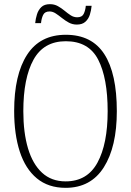

<svg xmlns="http://www.w3.org/2000/svg" viewBox="-20 -892 630 922"><path d="M295 10Q212 10 157 -35.5Q102 -81 75 -164Q48 -247 48 -359Q48 -533 110 -629Q172 -725 296 -725Q421 -725 481 -632Q541 -539 541 -358Q541 -187 478.5 -88.5Q416 10 295 10ZM295 -21Q399 -21 448 -111Q497 -201 497 -358Q497 -517 451.5 -605.5Q406 -694 296 -694Q190 -694 141 -605.5Q92 -517 92 -358Q92 -255 114.5 -179.5Q137 -104 182 -62.5Q227 -21 295 -21ZM349 -774Q328 -774 310.5 -783.5Q293 -793 277.5 -805.5Q262 -818 247.5 -827.5Q233 -837 218 -837Q195 -837 187 -820Q179 -803 177 -781H149Q151 -802 157.5 -823Q164 -844 178.5 -858Q193 -872 220 -872Q241 -872 258 -862.5Q275 -853 290 -840.5Q305 -828 319.5 -818.5Q334 -809 351 -809Q374 -809 382 -825.5Q390 -842 392 -864H420Q418 -842 411.5 -821.5Q405 -801 390 -787.5Q375 -774 349 -774Z"/></svg>

Font: Noto Serif Sinhala Condensed ExtraLight
Style: Regular
Weight: 200
Width: 3
Designer: Jelle Bosma - Monotype Design Team
Foundry: Monotype Imaging Inc.
Version: Version 2.007; ttfautohint (v1.8.4.7-5d5b)